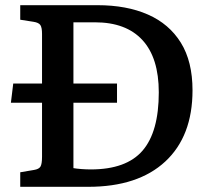

<svg xmlns="http://www.w3.org/2000/svg" viewBox="-20 -720 809 740"><path d="M356 -700Q468 -700 550 -664Q632 -628 677 -555.5Q722 -483 722 -372Q722 -195 617 -97.5Q512 0 320 0H58V-56L111 -65Q130 -68 136 -78Q142 -88 142 -116V-324H22L31 -398H142V-589Q142 -614 135.5 -623.5Q129 -633 109 -636L58 -644V-700ZM330 -67Q467 -67 529.5 -139.5Q592 -212 592 -364Q592 -497 529 -565.5Q466 -634 346 -634H263V-398H431V-324H263V-72Q274 -70 293 -68.5Q312 -67 330 -67Z"/></svg>

Font: Literata 12pt Medium
Style: Regular
Weight: 500
Designer: Latin by Veronika Burian and Jose Scaglione. Greek by Irene Vlachou. Cyrillic by Vera Evstafieva.
Foundry: TypeTogether
Version: Version 3.002